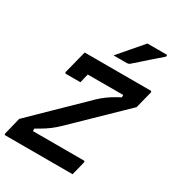

<svg xmlns="http://www.w3.org/2000/svg" viewBox="-231 -1076 1103 1206"><g transform="rotate(30 320.0 -473.0)"><path d="M483 0H-3Q-14 0 -11 -11L19 -133Q95 -207 173 -283.5Q251 -360 339 -445Q372 -479 397 -500Q422 -521 448 -537.5Q474 -554 510 -573V-590H253Q249 -574 244.5 -557Q240 -540 237 -525H134Q123 -525 125 -536Q131 -559 138.5 -588.5Q146 -618 153.5 -648Q161 -678 167 -700H644Q654 -700 652 -689L621 -566Q557 -504 483 -432Q409 -360 317 -271Q279 -233 252.5 -209.5Q226 -186 198.5 -168Q171 -150 132 -128V-110H500Q511 -110 508 -99Q502 -73 496 -49.5Q490 -26 483 0ZM480 -946H617Q623 -946 624 -941Q625 -936 620 -931Q596 -910 577.5 -894Q559 -878 542 -863Q525 -848 503 -828.5Q481 -809 449 -781Q441 -775 430 -775H333Q371 -820 406 -860Q441 -900 480 -946Z"/></g></svg>

Font: Recursive Mn Lnr St SmB
Style: Italic
Weight: 600
Italic angle: -15°
Monospace: yes
Version: Version 1.079;hotconv 1.0.112;makeotfexe 2.5.65598; ttfautoh